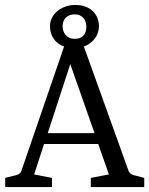

<svg xmlns="http://www.w3.org/2000/svg" viewBox="-20 -756 603 776"><path d="M380 -649C380 -699 345 -736 284 -736C233 -736 183 -703 182 -651C182 -612 202 -581 239 -568L67 -67C64 -56 56 -51 45 -48L1 -37V0H190V-37L118 -51L158 -174H377L420 -51L347 -37V0H563V-37L521 -48C510 -51 503 -56 499 -67L319 -568C354 -581 379 -610 380 -649ZM233 -650C233 -679 252 -698 282 -698C315 -698 329 -673 329 -648C329 -617 313 -599 282 -599C248 -599 233 -625 233 -650ZM362 -218H173L264 -497Z"/></svg>

Font: Yrsa
Style: Regular
Weight: 400
Designer: Anna Giedrys (Yrsa+Rasa design), David Brezina (Yrsa art-direction, Rasa art-direction, design)
Foundry: Rosetta Type Foundry
Version: Version 1.001;PS 1.1;hotconv 1.0.88;makeotf.lib2.5.647800